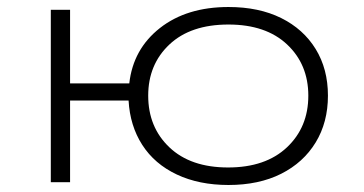

<svg xmlns="http://www.w3.org/2000/svg" viewBox="-20 -520 1040 548"><path d="M632 8Q548 8 484.5 -22Q421 -52 386 -106.5Q351 -161 347 -233H180V0H125V-492H180V-282H349Q360 -380 436.5 -440Q513 -500 632 -500Q719 -500 782.5 -468.5Q846 -437 881 -380Q916 -323 916 -247Q916 -171 881 -113.5Q846 -56 782.5 -24Q719 8 632 8ZM631 -42Q738 -42 799 -99.5Q860 -157 860 -247Q860 -336 799.5 -393Q739 -450 632 -450Q524 -450 463.5 -393Q403 -336 403 -247Q403 -157 463.5 -99.5Q524 -42 631 -42Z"/></svg>

Font: Nunito Sans 7pt Expanded ExtraLight
Style: Regular
Weight: 250
Width: 7
Designer: Vernon Adams
Foundry: Vernon Adams
Version: Version 3.101;gftools[0.9.27]